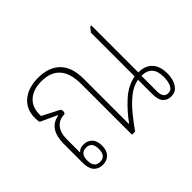

<svg xmlns="http://www.w3.org/2000/svg" viewBox="-112 -770 993 993"><g transform="rotate(-45 384.0 -274.0)"><path d="M158 4Q127 4 109 -16Q91 -36 91 -76V-215Q91 -325 174 -340V-343L83 -385Q80 -400 80 -416Q80 -480 123.5 -516Q167 -552 238 -552Q317 -552 359.5 -509Q402 -466 402 -382V-52H405Q441 -103 489.5 -147.5Q538 -192 597 -204V-523L616 -548H625V-205Q674 -205 701 -176.5Q728 -148 728 -94Q728 -71 721 -48Q714 -25 698.5 -10.5Q683 4 657 4Q631 4 614 -14Q597 -32 597 -71V-179Q559 -173 523.5 -145Q488 -117 456 -78Q424 -39 397 0H374V-371Q374 -527 238 -527Q177 -527 142 -495Q107 -463 110 -401L198 -356Q209 -351 209 -338Q209 -327 202 -322Q163 -322 141 -295.5Q119 -269 119 -222V-128L122 -127Q128 -135 139 -138.5Q150 -142 161 -142Q188 -142 206.5 -124Q225 -106 225 -69Q225 -34 206.5 -15Q188 4 158 4ZM659 -19Q682 -19 692 -41.5Q702 -64 702 -95Q702 -181 624 -181V-68Q624 -19 659 -19ZM159 -17Q201 -17 201 -69Q201 -121 159 -121Q116 -121 116 -69Q116 -17 159 -17Z"/></g></svg>

Font: Noto Serif Thai Condensed Thin
Style: Regular
Weight: 100
Width: 3
Designer: Monotype Design Team
Foundry: Monotype Imaging Inc.
Version: Version 2.001; ttfautohint (v1.8.4.7-5d5b)